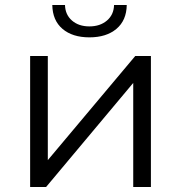

<svg xmlns="http://www.w3.org/2000/svg" viewBox="-20 -751 728 771"><path d="M190 -731H241Q242 -692 269 -668.5Q296 -645 339 -645Q382 -645 409.5 -668.5Q437 -692 438 -731H489Q488 -669 447.5 -635Q407 -601 339 -601Q271 -601 231 -635Q191 -669 190 -731ZM101 0V-526H172V-108L523 -526H586V0H515V-418L165 0Z"/></svg>

Font: mBank
Style: Regular
Weight: 400
Designer: Julieta Ulanovsky
Foundry: Julieta Ulanovsky
Version: Version 7.200;PS 007.200;hotconv 1.0.88;makeotf.lib2.5.64775